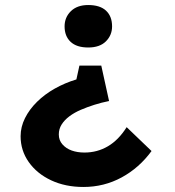

<svg xmlns="http://www.w3.org/2000/svg" viewBox="-20 -565 695 764"><path d="M383 -304 414 -163Q384 -157 355.5 -148Q327 -139 301.5 -128Q276 -117 256.5 -102.5Q237 -88 225.5 -70Q214 -52 214 -30Q214 -7 228.5 9.5Q243 26 265.5 34Q288 42 316 42Q367 42 409.5 17Q452 -8 484 -59L583 36Q534 103 464 141Q394 179 312 179Q240 179 183.5 152.5Q127 126 94.5 80Q62 34 62 -23Q62 -60 79.5 -95Q97 -130 127.5 -160Q158 -190 198 -212.5Q238 -235 284 -249L296 -304ZM426 -460Q426 -425 401.5 -400.5Q377 -376 331 -376Q285 -376 261 -398.5Q237 -421 237 -460Q237 -496 262 -520.5Q287 -545 331 -545Q378 -545 402 -522.5Q426 -500 426 -460Z"/></svg>

Font: Lexend Exa SemiBold
Style: Regular
Weight: 600
Designer: Bonnie Shaver-Troup, Thomas Jockin
Foundry: Lexend
Version: Version 1.007